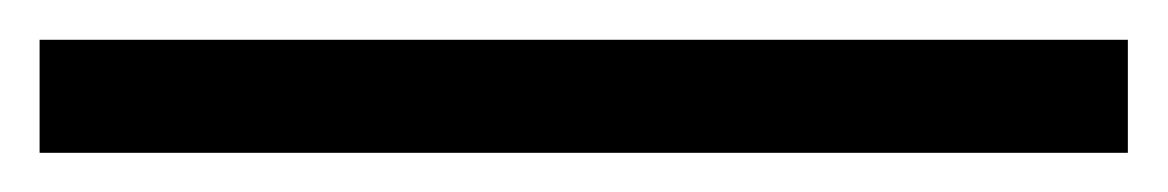

<svg xmlns="http://www.w3.org/2000/svg" viewBox="-21 123 590 97"><path d="M548.8 143.1V200.2H-1V143.1Z"/></svg>

Font: Abel
Style: Regular
Weight: 400
Designer: Matthew Desmond
Foundry: Matthew Desmond
Version: Version 1.003